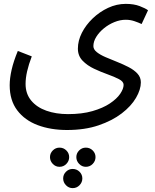

<svg xmlns="http://www.w3.org/2000/svg" viewBox="-20 -439 800 991"><path d="M30 1Q30 -35 40 -79Q50 -123 72 -176L144 -148Q128 -106 120 -71Q112 -36 112 -6Q112 45 141 80Q170 115 219.5 132.5Q269 150 331 150Q403 150 457 134.5Q511 119 547 95Q583 71 600.5 45Q618 19 618 -1Q618 -18 594 -30.5Q570 -43 535 -55.5Q500 -68 465 -84.5Q430 -101 406 -126Q382 -151 382 -188Q382 -229 402.5 -269.5Q423 -310 458.5 -344Q494 -378 538 -398.5Q582 -419 629 -419Q671 -419 701 -407.5Q731 -396 744 -386L711 -315Q694 -323 673 -330Q652 -337 629 -337Q600 -337 570.5 -325Q541 -313 516.5 -293Q492 -273 477 -249Q462 -225 462 -201Q462 -184 479.5 -170Q497 -156 525 -144Q553 -132 584.5 -119.5Q616 -107 644 -92.5Q672 -78 689.5 -59Q707 -40 707 -14Q707 23 682 66Q657 109 608 146.5Q559 184 488.5 208Q418 232 326 232Q242 232 175 207Q108 182 69 130.5Q30 79 30 1ZM423 422Q403 422 388.5 407Q374 392 374 372Q374 352 388.5 337.5Q403 323 423 323Q444 323 458.5 337.5Q473 352 473 372Q473 392 458.5 407Q444 422 423 422ZM287 422Q267 422 252.5 407Q238 392 238 372Q238 352 252.5 337.5Q267 323 287 323Q308 323 322.5 337.5Q337 352 337 372Q337 392 322.5 407Q308 422 287 422ZM355 532Q335 532 320.5 517Q306 502 306 482Q306 462 320.5 447.5Q335 433 355 433Q376 433 390.5 447.5Q405 462 405 482Q405 502 390.5 517Q376 532 355 532Z"/></svg>

Font: Noto Sans Living
Style: Regular
Weight: 400
Designer: Monotype Design Team
Foundry: Monotype Imaging Inc.
Version: Version 2.013; ttfautohint (v1.8.4.7-5d5b)